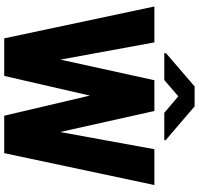

<svg xmlns="http://www.w3.org/2000/svg" viewBox="-36 -905 941 909"><g transform="rotate(90 434.5 -450.5)"><path d="M180.7 -710.9 262.2 -266.1 359.9 -710.9H505.4L605 -264.6L686.5 -710.9H856L705.1 0H527.8L432.6 -405.3L339.4 0H161.6L10.7 -710.9ZM483.4 -901.4 643.6 -764.2V-757.8H514.2L436 -824.2L358.9 -757.8H231.9V-766.1L389.2 -901.4Z"/></g></svg>

Font: Vazirmatn RD UI Black
Style: Regular
Weight: 900
Designer: Saber Rastikerdar
Foundry: Saber Rastikerdar
Version: Version 33.003